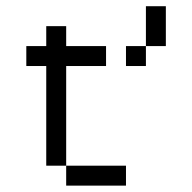

<svg xmlns="http://www.w3.org/2000/svg" viewBox="-20 -582 602 602"><path d="M125 -500H187.5V-437.5H312.5V-375H187.5V-62.5H125V-375H62.5V-437.5H125ZM187.5 -62.5H375V0H187.5ZM375 -437.5H437.5V-375H375ZM437.5 -562.5H500V-437.5H437.5Z"/></svg>

Font: Pixel Operator
Style: Regular
Weight: 400
Designer: Jayvee Enaguas (HarvettFox96)
Version: 2016.04.25